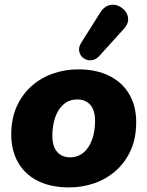

<svg xmlns="http://www.w3.org/2000/svg" viewBox="-20 -805 642 836"><path d="M282 11Q201 11 144.5 -17.5Q88 -46 58.5 -98Q29 -150 29 -219Q29 -290 53.5 -343Q78 -396 119.5 -432Q161 -468 213 -485.5Q265 -503 320 -503Q400 -503 456.5 -474.5Q513 -446 543 -394.5Q573 -343 573 -274Q573 -202 548.5 -149Q524 -96 482.5 -60Q441 -24 389 -6.5Q337 11 282 11ZM285 -120Q319 -120 343.5 -140.5Q368 -161 381 -197Q394 -233 394 -279Q394 -324 373.5 -348Q353 -372 316 -372Q283 -372 258.5 -352Q234 -332 221 -296Q208 -260 208 -213Q208 -168 228.5 -144Q249 -120 285 -120ZM414 -563Q397 -544 378 -542.5Q359 -541 344 -551.5Q329 -562 325 -581Q321 -600 335 -621L417 -751Q432 -775 453 -781.5Q474 -788 493 -780.5Q512 -773 525 -757Q538 -741 538 -720.5Q538 -700 519 -679Z"/></svg>

Font: Nunito ExtraLight Black
Style: Italic
Weight: 900
Italic angle: -9°
Version: Version 3.602